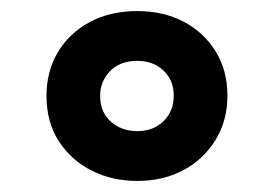

<svg xmlns="http://www.w3.org/2000/svg" viewBox="-20 -592 485 347"><path d="M228 -265Q183 -265 146 -283.5Q109 -302 86.5 -336.5Q64 -371 64 -419Q64 -463 84.5 -497.5Q105 -532 142 -552Q179 -572 228 -572Q275 -572 311.5 -553Q348 -534 369.5 -499.5Q391 -465 391 -419Q391 -374 369.5 -339Q348 -304 311.5 -284.5Q275 -265 228 -265ZM228 -355Q257 -355 275.5 -373Q294 -391 294 -419Q294 -447 275.5 -464.5Q257 -482 228 -482Q197 -482 179 -463.5Q161 -445 161 -419Q161 -389 180.5 -372Q200 -355 228 -355Z"/></svg>

Font: Noto Sans Devanagari UI
Style: Bold
Weight: 700
Designer: Jelle Bosma - Monotype Design Team
Foundry: Monotype Imaging Inc.
Version: Version 2.004; ttfautohint (v1.8.4.7-5d5b)